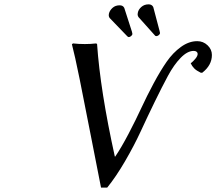

<svg xmlns="http://www.w3.org/2000/svg" viewBox="-20 -846 987 876"><path d="M477.1 -784.2Q480.5 -798.3 493.4 -810.1Q506.3 -821.8 525.9 -821.8Q541 -821.8 546.9 -810.1L582 -701.2Q584 -693.4 584 -691.9Q584 -686 578.1 -681.4Q572.3 -676.8 567.9 -676.8Q564.5 -676.8 561 -680.2L480 -764.2Q476.1 -770 476.1 -776.9Q476.1 -781.2 477.1 -784.2ZM608.9 -788.1Q611.3 -802.2 624.8 -814.2Q638.2 -826.2 658.2 -826.2Q672.9 -826.2 679.2 -814L708 -705.1Q710 -697.3 710 -695.8Q710 -689.9 704.1 -685.5Q698.2 -681.2 693.8 -681.2Q688.5 -681.2 687 -684.1L611.8 -768.1Q607.9 -773.9 607.9 -780.8Q607.9 -785.2 608.9 -788.1ZM902.8 -514.2H896Q876 -523.9 866.2 -533.9Q856.4 -543.9 850.1 -557.1Q860.4 -564.9 871.1 -577.6Q881.8 -590.3 881.8 -600.1Q881.8 -606 877 -609.9Q872.1 -613.8 863.8 -613.8Q835 -613.8 804.2 -582Q773.4 -550.3 746.3 -500Q719.2 -449.7 686 -381.6Q652.8 -313.5 622.3 -247.3Q591.8 -181.2 550.5 -110.4Q509.3 -39.6 469.2 9.8H440.9Q425.8 -64.9 395.8 -220Q365.7 -375 343.3 -485.6Q320.8 -596.2 308.1 -644L313 -647.9Q338.4 -645 367.2 -645Q393.6 -645 418.9 -647.9L422.9 -645Q437.5 -432.6 503.9 -131.8H505.9Q534.2 -173.8 566.9 -236.3Q599.6 -298.8 624.8 -353.3Q649.9 -407.7 680.9 -465.6Q711.9 -523.4 740.5 -564.5Q769 -605.5 805.4 -631.8Q841.8 -658.2 879.9 -658.2Q907.2 -658.2 927 -639.4Q946.8 -620.6 946.8 -595.2Q946.8 -548.3 902.8 -514.2Z"/></svg>

Font: Linear Smooth
Style: Italic
Weight: 400
Designer: Philipp H. Poll, Flanker
Foundry: Philipp H. Poll, reworked by Flanker
Version: Version 1.061 | FøM Fix